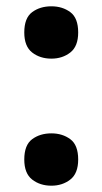

<svg xmlns="http://www.w3.org/2000/svg" viewBox="-20 -576 325 609"><path d="M57 -70Q57 -116 82 -134.5Q107 -153 143 -153Q178 -153 203 -134.5Q228 -116 228 -70Q228 -26 203 -6.5Q178 13 143 13Q107 13 82 -6.5Q57 -26 57 -70ZM57 -473Q57 -519 82 -537.5Q107 -556 143 -556Q178 -556 203 -537.5Q228 -519 228 -473Q228 -429 203 -409.5Q178 -390 143 -390Q107 -390 82 -409.5Q57 -429 57 -473Z"/></svg>

Font: Noto Sans New Tai Lue
Style: Bold
Weight: 700
Version: Version 2.003